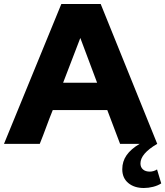

<svg xmlns="http://www.w3.org/2000/svg" viewBox="-27 -720 827 961"><path d="M-7 0Q65 -176 136.5 -350Q208 -524 280 -700H477Q548 -524 618.5 -350Q689 -176 760 0Q676 49 676 98Q676 117 688.5 128Q701 139 723 139Q732 139 742 136Q752 133 759 128Q764 145 769.5 163Q775 181 780 198Q763 209 739.5 215Q716 221 693 221Q645 221 615 196Q585 171 585 127Q585 88 606.5 57Q628 26 672 0H574Q558 -42 542 -84.5Q526 -127 510 -169H237Q220 -127 204.5 -84.5Q189 -42 172 0ZM289 -306H459Q438 -363 417 -418Q396 -473 375 -530Q353 -473 332 -418Q311 -363 289 -306Z"/></svg>

Font: Rosa Sans Black
Style: Regular
Weight: 900
Designer: Pentagram / MCKL
Foundry: Pentagram / MCKL
Version: Version 1.005;September 16, 2019;FontCreator 11.5.0.2425 64-